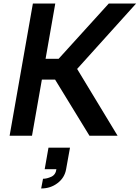

<svg xmlns="http://www.w3.org/2000/svg" viewBox="-20 -770 792 1089"><path d="M487.5 0 292.5 -318.5H217.5L161.5 0H34.5L166.5 -750H293.5L238.5 -436.5H312.5L597 -750H752L417.5 -379L647 0ZM213.5 299 224 244Q245.5 244 271 232.5Q296 221 300 189.5H233.5L255 67.5H377L355 189.5Q346.5 238.5 306.5 268.5Q267 299 213.5 299Z"/></svg>

Font: Russisch Sans
Style: Bold Italic
Weight: 700
Italic angle: -10°
Designer: Michael Sharanda (font) & Cristiano Sobral (main changes)
Foundry: Michael Sharanda
Version: Version 2.00;September 8, 2020;FontCreator 13.0.0.2681 64-bi